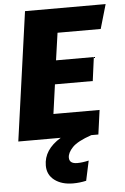

<svg xmlns="http://www.w3.org/2000/svg" viewBox="-62 -739 672 1032"><g transform="rotate(-5 274.0 -222.5)"><path d="M277 -564 256 -417H460L443 -289H239L217 -131H466L448 0H410Q334 26 306.5 55Q279 84 279 110Q279 143 322 143Q349 143 384 135L361 242Q326 250 290 250Q229 250 190.5 221Q152 192 152 142Q152 56 245 0H16L113 -695H548L510 -564Z"/></g></svg>

Font: Trujillo ExtraBold
Style: Italic
Weight: 800
Italic angle: -8°
Designer: Fira Sans original fonts by bBox Type GmbH, Carrois Corporate GbR, & Edenspiekermann AG / Changes by Cristiano Sobral
Foundry: Fira Sans original fonts by bBox Type GmbH, Carrois Corporate GbR, & Edenspiekermann AG / Changes by Cristiano Sobral
Version: Version 4.301;July 28, 2020;FontCreator 13.0.0.2655 64-bit